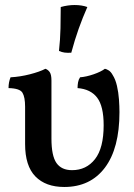

<svg xmlns="http://www.w3.org/2000/svg" viewBox="-20 -741 534 765"><path d="M236 4Q162 4 121 -38Q80 -80 80 -167V-316Q80 -354 69.5 -371.5Q59 -389 14 -390Q14 -402 16 -412.5Q18 -423 22 -433Q60 -435 99 -445Q138 -455 161 -467Q172 -463 178.5 -453Q185 -443 185 -420V-189Q185 -120 205 -91.5Q225 -63 267 -63Q324 -63 358.5 -107Q393 -151 393 -242Q393 -318 367 -352Q341 -386 289 -390Q289 -402 291 -413Q293 -424 299 -433Q324 -435 353 -445Q382 -455 398 -467Q404 -466 413 -460.5Q422 -455 429 -442Q440 -425 446 -399Q452 -373 454 -345Q456 -317 456 -294Q456 -150 398 -73Q340 4 236 4ZM264 -531Q249 -530 237.5 -531.5Q226 -533 215 -538Q220 -583 221 -628Q222 -673 222 -713Q236 -717 250 -719Q264 -721 277 -721Q306 -721 328 -713Q309 -670 293.5 -626.5Q278 -583 264 -531Z"/></svg>

Font: Vollkorn Medium
Style: Regular
Weight: 500
Designer: Friedrich Althausen
Foundry: Friedrich Althausen
Version: Version 5.000